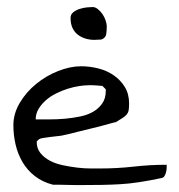

<svg xmlns="http://www.w3.org/2000/svg" viewBox="-20 -533 516 554"><path d="M18.6 -171.9Q18.6 -205.1 37.1 -236.3Q55.7 -267.6 84.5 -291Q113.3 -314.5 147.9 -328.1Q182.6 -341.8 213.9 -341.8Q239.3 -341.8 264.2 -335.4Q289.1 -329.1 308.6 -315.4Q328.1 -301.8 340.3 -281.7Q352.5 -261.7 352.5 -234.4Q352.5 -221.7 351.1 -214.4Q349.6 -207 344.7 -201.7Q339.8 -196.3 332.5 -191.9Q325.2 -187.5 314.5 -180.7Q308.6 -179.7 296.9 -176.3Q285.2 -172.9 270 -168.9Q254.9 -165 238.3 -161.1Q221.7 -157.2 206.5 -153.3Q191.4 -149.4 179.7 -146.5Q168 -143.6 162.1 -142.6Q159.2 -141.6 149.4 -140.6Q139.6 -139.6 128.4 -138.2Q117.2 -136.7 107.4 -135.3Q97.7 -133.8 95.7 -132.8Q92.8 -131.8 89.4 -128.4Q85.9 -125 85.9 -124Q85.9 -104.5 96.7 -91.3Q107.4 -78.1 124 -69.3Q140.6 -60.5 161.6 -56.2Q182.6 -51.8 203.1 -49.3Q223.6 -46.9 241.2 -46.9Q258.8 -46.9 269.5 -46.9Q318.4 -46.9 365.2 -52.2Q412.1 -57.6 460.9 -57.6V-49.8Q460.9 -43.9 459.5 -37.6Q458 -31.2 455.1 -25.9Q452.1 -20.5 447.3 -19.5Q410.2 -11.7 381.3 -7.3Q352.5 -2.9 327.1 -1.5Q301.8 0 274.4 0.5Q247.1 1 213.9 1H197.3Q186.5 1 173.8 0.5Q161.1 0 149.4 0H132.8Q102.5 -7.8 80.6 -24.9Q58.6 -42 44.9 -65.4Q31.2 -88.9 24.9 -116.2Q18.6 -143.6 18.6 -171.9ZM237.3 -287.1Q224.6 -287.1 208.5 -284.7Q192.4 -282.2 175.3 -276.9Q158.2 -271.5 141.6 -263.2Q125 -254.9 112.3 -243.7Q99.6 -232.4 91.3 -218.8Q83 -205.1 83 -188.5H123Q144.5 -188.5 167 -190.4Q189.5 -192.4 210.9 -196.8Q232.4 -201.2 248.5 -210.4Q264.6 -219.7 274.9 -234.4Q285.2 -249 285.2 -270.5V-275.4L275.4 -285.2Q273.4 -285.2 268.1 -285.6Q262.7 -286.1 256.8 -286.6Q251 -287.1 245.6 -287.1Q240.2 -287.1 237.3 -287.1ZM183.6 -481.4Q183.6 -491.2 191.4 -497.6Q199.2 -503.9 210 -507.3Q220.7 -510.7 231 -511.7Q241.2 -512.7 247.1 -512.7Q254.9 -512.7 262.2 -506.8Q269.5 -501 275.4 -492.7Q281.2 -484.4 284.7 -474.1Q288.1 -463.9 288.1 -457Q288.1 -446.3 286.6 -435.1Q285.2 -423.8 272.5 -418.9Q270.5 -418.9 262.7 -418.5Q254.9 -418 252 -418Q239.3 -418 227.5 -421.4Q215.8 -424.8 205.6 -432.1Q195.3 -439.5 189.5 -451.7Q183.6 -463.9 183.6 -481.4Z"/></svg>

Font: Swanky and Moo Moo Cyrillic
Style: Regular
Weight: 400
Designer: Kimberly Geswein; Denis Ignatov
Foundry: Kimberly Geswein; Denis Ignatov
Version: Version 1.003 June 27, 2018